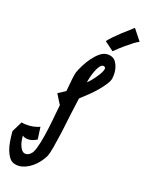

<svg xmlns="http://www.w3.org/2000/svg" viewBox="-180 -1022 869 1136"><g transform="rotate(15 255.0 -454.5)"><path d="M310.5 -552.7Q320.3 -559.6 335.9 -575.7Q351.6 -591.8 366.2 -610.4Q377 -624 384.8 -637.2Q392.6 -650.4 392.6 -659.2Q392.6 -667 385.7 -669.9Q383.8 -671.9 378.9 -671.9Q367.2 -671.9 356.4 -658.7Q345.7 -645.5 336.4 -626.5Q327.1 -607.4 320.3 -586.9Q313.5 -566.4 310.5 -552.7ZM191.4 -382.8 190.4 -381.8 158.2 -445.3Q173.8 -453.1 188.5 -461.4Q203.1 -469.7 207 -471.7Q214.8 -517.6 221.7 -550.3Q228.5 -583 233.4 -593.8Q241.2 -611.3 256.8 -637.2Q272.5 -663.1 293 -687Q313.5 -710.9 336.4 -727.5Q359.4 -744.1 382.8 -744.1H385.7Q422.9 -742.2 438.5 -714.4Q454.1 -686.5 454.1 -652.3Q454.1 -642.6 453.1 -633.3Q452.1 -624 450.2 -615.2Q447.3 -599.6 432.1 -579.6Q417 -559.6 395 -537.1Q373 -514.6 345.2 -491.7Q317.4 -468.8 290 -448.2Q278.3 -396.5 265.6 -338.4Q252.9 -280.3 242.2 -226.6Q229.5 -172.9 218.8 -130.4Q208 -87.9 197.3 -69.3Q185.5 -49.8 168.9 -31.7Q152.3 -13.7 132.8 0Q113.3 13.7 91.8 21.5Q70.3 29.3 49.8 29.3Q34.2 29.3 18.6 23.4Q1 16.6 -10.3 -1Q-21.5 -18.6 -28.3 -42Q-35.2 -65.4 -37.6 -93.8Q-40 -122.1 -40 -150.4V-160.2L-1 -223.6Q10.7 -219.7 23.4 -218.3Q36.1 -216.8 48.8 -216.8Q84 -216.8 113.3 -227.5L117.2 -150.4Q101.6 -142.6 89.4 -139.6Q77.1 -136.7 67.4 -136.7Q50.8 -136.7 41 -141.1Q31.2 -145.5 26.4 -150.4V-139.6Q26.4 -104.5 38.1 -77.1Q49.8 -49.8 72.3 -49.8Q87.9 -49.8 102.5 -63.5Q114.3 -72.3 126.5 -104Q138.7 -135.7 149.9 -180.2Q161.1 -224.6 171.4 -277.8Q181.6 -331.1 191.4 -382.8ZM355.5 -817.4Q366.2 -829.1 385.7 -846.7Q402.3 -861.3 430.7 -883.8Q459 -906.2 502 -937.5L549.8 -865.2Q536.1 -859.4 516.6 -847.7Q500 -836.9 473.1 -818.4Q446.3 -799.8 409.2 -769.5Z"/></g></svg>

Font: Miniver
Style: Regular
Weight: 400
Designer: Dathan Boardman
Foundry: Open Window
Version: Version 1.000